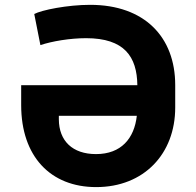

<svg xmlns="http://www.w3.org/2000/svg" viewBox="-20 -757 804 787"><path d="M374.3 9.9C570 9.9 698.2 -126.4 698.2 -316.1V-408.4C698.2 -604.8 572.8 -737.2 349.4 -737.2C256.7 -737.2 150.6 -715.9 120.4 -699.6L145.6 -572.1C193.2 -588.1 267.8 -600.5 332.7 -600.5C490.1 -600.5 541.5 -524.5 543 -407.7H66.8V-325.3C67.1 -116.8 186.1 9.9 374.3 9.9ZM221.2 -267.8V-282.3H540.8C530.5 -189.6 476.6 -125.4 373.6 -125.4C277.3 -125.4 221.6 -179.3 221.2 -267.8Z"/></svg>

Font: GiG Sans
Style: Bold
Weight: 700
Designer: Andreas Faust
Version: Version 1.100;FEAKit 1.0